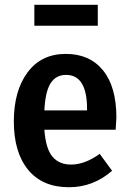

<svg xmlns="http://www.w3.org/2000/svg" viewBox="-20 -770 541 805"><path d="M390 -750V-662H124V-750ZM468 -277Q468 -268 465 -226H166Q172 -146 200 -113Q228 -80 278 -80Q336 -80 398 -125L450 -54Q371 15 269 15Q158 15 98 -58Q38 -131 38 -261Q38 -389 95.5 -466.5Q153 -544 256 -544Q356 -544 412 -475Q468 -406 468 -277ZM345 -307V-313Q345 -456 257 -456Q215 -456 192.5 -421.5Q170 -387 166 -307Z"/></svg>

Font: Fira Sans Condensed Medium
Style: Regular
Weight: 500
Width: 3
Designer: Carrois Corporate & Edenspiekermann AG
Foundry: Carrois Corporate GbR & Edenspiekermann AG
Version: Version 4.203;PS 004.203;hotconv 1.0.88;makeotf.lib2.5.64775